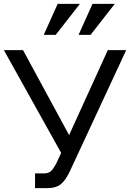

<svg xmlns="http://www.w3.org/2000/svg" viewBox="-20 -969 672 992"><path d="M161 3V-73H206Q231 -73 243.5 -85Q256 -97 270 -123L296 -179L0 -710H99L337 -271L537 -710H632L339 -80Q317 -35 292.5 -16Q268 3 225 3ZM448 -789H386L458 -949H573ZM268 -789H206L278 -949H393Z"/></svg>

Font: Rising Sun
Style: Regular
Weight: 400
Designer: Matt McInerney, Pablo Impallari, Rodrigo Fuenzalida (Raleway font), Stephen Hutchings (Greek), Cristiano Sobral (main ch
Foundry: The Rising Sun Project Authors
Version: Version 4.327; ttfautohint (v1.8.4.7-5d5b-dirty)